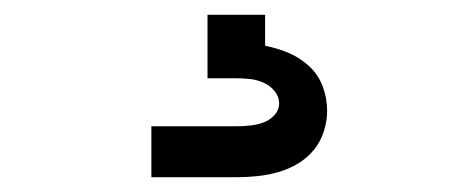

<svg xmlns="http://www.w3.org/2000/svg" viewBox="-20 -20 640 260"><path d="M185 220V151H300Q309 151 318.5 150Q328 149 336.5 146Q345 143 351.5 136Q358 129 358 120Q358 111 352 103.5Q346 96 337 92Q328 88 318.5 87Q309 86 300 86H261V0H339V42Q355 45 370.5 51.5Q386 58 398.5 69.5Q411 81 417 97Q423 113 423 130Q423 144 418.5 158Q414 172 405 183Q396 194 383.5 201.5Q371 209 357 213Q343 217 328.5 218.5Q314 220 300 220Z"/></svg>

Font: Nova
Style: Regular
Weight: 400
Monospace: yes
Designer: Belleve Invis
Foundry: Belleve Invis
Version: Version 24.1.4; ttfautohint (v1.8.4)